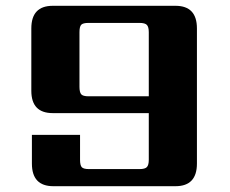

<svg xmlns="http://www.w3.org/2000/svg" viewBox="-20 -642 792 662"><path d="M285 -310H493V-531Q493 -549 486.5 -556Q480 -563 461 -563H285Q266 -563 260 -556.5Q254 -550 254 -531V-343Q254 -324 260 -317Q266 -310 285 -310ZM162 -622H585Q659 -622 659 -544V-78Q659 0 585 0H164Q90 0 90 -78V-177H256V-91Q256 -72 262 -65.5Q268 -59 287 -59H461Q480 -59 486.5 -66Q493 -73 493 -91V-252H162Q88 -252 88 -329V-544Q88 -622 162 -622Z"/></svg>

Font: Sarpanch
Style: Bold
Weight: 700
Designer: Manushi Parikh (Devanagari and Latin), Jyotish Sonowal (Devanagari)
Foundry: Indian Type Foundry
Version: Version 2.004;PS 1.0;hotconv 1.0.78;makeotf.lib2.5.61930; tt